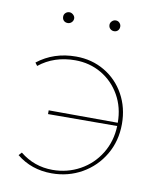

<svg xmlns="http://www.w3.org/2000/svg" viewBox="-75 -691 625 755"><g transform="rotate(10 237.5 -313.0)"><path d="M120 -610Q120 -619 126.5 -625Q133 -631 142 -631Q150 -631 157 -624.5Q164 -618 164 -610Q164 -601 157.5 -594.5Q151 -588 142 -588Q132 -588 126 -594Q120 -600 120 -610ZM305 -610Q305 -618 311.5 -624.5Q318 -631 327 -631Q336 -631 342 -624.5Q348 -618 348 -610Q348 -600 342 -594Q336 -588 327 -588Q318 -588 311.5 -594Q305 -600 305 -610ZM421 -234Q421 -166 389 -111.5Q357 -57 302.5 -26Q248 5 182 5Q101 5 42 -43L53 -55Q110 -9 183 -9Q242 -9 292 -36.5Q342 -64 372 -113Q402 -162 404 -223L128 -222V-237L404 -236Q404 -297 376.5 -345.5Q349 -394 302 -421.5Q255 -449 197 -449Q113 -449 53 -401L44 -413Q109 -464 198 -464Q261 -464 312 -434Q363 -404 392 -351.5Q421 -299 421 -234Z"/></g></svg>

Font: Ysabeau SC Thin
Style: Regular
Weight: 200
Designer: Christian Thalmann (Catharsis Fonts)
Version: Version 0.003